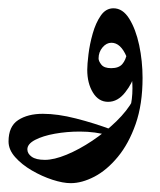

<svg xmlns="http://www.w3.org/2000/svg" viewBox="-30 -272 379 454"><path d="M137.2 161.1Q119.1 161.1 94.2 153.1Q69.3 145 45.4 131.1Q21.5 117.2 5.9 99.6Q-9.8 82 -9.8 62.5Q-9.8 26.9 12.9 12Q35.6 -2.9 71.3 -2.9Q106.4 -2.9 149.4 8.1Q192.4 19 234.4 34.7L227.5 48.3Q195.3 39.1 158.7 39.1Q127.9 39.1 99.6 44.2Q71.3 49.3 53 58.8Q34.7 68.4 34.7 81.1Q34.7 91.3 44.9 98.6Q55.2 106 76.2 106Q97.7 106 127.4 93.8Q157.2 81.5 188.2 60.8Q219.2 40 245.1 14.9Q271 -10.3 284.7 -35.6L307.1 -87.9Q307.1 -25.4 290.8 21.2Q274.4 67.9 248.5 99.1Q222.7 130.4 193.1 145.8Q163.6 161.1 137.2 161.1ZM277.3 -14.6Q283.2 -37.1 283.2 -63Q283.2 -105 269.3 -137.9Q255.4 -170.9 233.4 -170.9Q221.7 -170.9 212.4 -159.9Q203.1 -148.9 203.1 -133.8Q203.1 -127.4 209.7 -119.1Q216.3 -110.8 232.9 -110.8Q251 -110.8 259.3 -120.6Q267.6 -130.4 270 -145.5L288.1 -96.7Q283.7 -76.2 266.1 -53.7Q248.5 -31.2 225.6 -31.2Q203.1 -31.2 189.7 -53.2Q176.3 -75.2 176.3 -106.9Q176.3 -119.6 179.2 -143.6Q182.1 -167.5 189.2 -192.6Q196.3 -217.8 208.3 -235.1Q220.2 -252.4 238.3 -252.4Q260.3 -252.4 275.6 -227.8Q291 -203.1 299.1 -165.3Q307.1 -127.4 307.1 -87.9Q303.2 -63 295.4 -45.4Q287.6 -27.8 277.3 -14.6Z"/></svg>

Font: Lateef Medium
Style: Regular
Weight: 500
Designer: SIL International
Foundry: SIL International
Version: Version 4.200